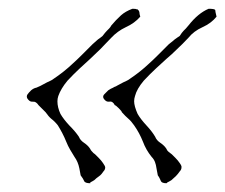

<svg xmlns="http://www.w3.org/2000/svg" viewBox="-20 -410 514 438"><path d="M186 8Q174 8 172 3Q170 -2 164 -10L161 -26Q158 -41 150 -52Q145 -60 140 -68.5Q135 -77 131 -87Q127 -97 122 -106.5Q117 -116 112 -124Q105 -133 97 -139Q91 -144 84 -154L68 -170Q62 -179 55 -178H53Q47 -178 42 -186Q40 -191 43 -195Q45 -198 51 -204Q57 -209 63 -210L72 -214L87 -222Q91 -224 94.5 -225.5Q98 -227 102 -230Q126 -246 146 -265Q156 -274 166 -284Q176 -294 186 -304L191 -309L200 -317Q203 -320 209 -324Q212 -326 214 -328Q217 -332 219.5 -335Q222 -338 224 -340Q226 -342 229 -345Q232 -348 234 -352Q244 -364 256 -375Q266 -384 282 -390Q290 -390 291 -389Q295 -389 295 -387Q297 -386 297 -385Q297 -384 298 -382Q298 -380 298.5 -377.5Q299 -375 300 -372Q287 -357 267 -348Q248 -339 234 -324Q227 -317 220.5 -310Q214 -303 209 -298L186 -276L162 -254Q149 -242 134 -226Q119 -208 113 -191Q112 -188 111.5 -185Q111 -182 111 -179Q111 -165 118 -150Q125 -138 138 -124Q145 -117 150.5 -110.5Q156 -104 160 -98Q163 -90 172 -84Q181 -78 186 -70Q187 -67 193 -61Q196 -59 199 -56Q202 -53 205 -50Q208 -47 210.5 -44Q213 -41 215 -38Q220 -31 220 -28Q220 -23 216 -19Q214 -16 211.5 -13Q209 -10 206 -8Q203 -6 200 -3.5Q197 -1 195 1Q192 3 190 4Q188 5 186 6ZM360 8Q349 8 347 3Q346 1 344.5 -2.5Q343 -6 340 -10L337 -26Q336 -34 333.5 -40.5Q331 -47 326 -52Q313 -68 306 -87Q298 -107 286 -124Q279 -134 273 -139Q266 -145 258 -154Q258 -156 251 -163Q244 -170 242 -170Q237 -180 229 -178H227Q221 -178 216 -186Q214 -191 218 -195L227 -204Q233 -208 238 -210Q241 -212 243 -212.5Q245 -213 246 -214L261 -222Q265 -224 268.5 -225.5Q272 -227 276 -230Q300 -246 320 -265Q330 -274 340 -284Q350 -294 360 -304L365 -309Q367 -311 370 -313Q373 -315 375 -317Q378 -320 384 -324L390 -328Q395 -336 399 -340Q401 -342 404 -345Q407 -348 410 -352Q432 -380 456 -390Q470 -390 471 -387Q471 -384 474 -372Q462 -357 442 -348Q422 -339 410 -324Q396 -309 384 -298Q378 -292 372 -286.5Q366 -281 360 -276L336 -254Q323 -242 308 -226Q292 -207 288 -191Q287 -188 286.5 -185Q286 -182 286 -179Q286 -168 294 -150Q301 -138 314 -124Q327 -110 334 -98Q337 -90 346 -84Q355 -78 360 -70Q361 -66 368 -61Q371 -59 374 -56Q377 -53 380 -50Q383 -47 385.5 -44Q388 -41 390 -38Q395 -31 394 -28Q394 -23 390 -19Q388 -16 385.5 -13Q383 -10 381 -8L371 1Q368 3 366 4Q364 5 362 6Z"/></svg>

Font: Estonia
Style: Regular
Weight: 400
Designer: Robert E. Leuschke
Foundry: Robert E. Leuschke
Version: Version 1.014; ttfautohint (v1.8.3)